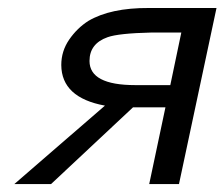

<svg xmlns="http://www.w3.org/2000/svg" viewBox="-20 -465 567 485"><path d="M16.1 0 245.1 -198.2Q135.3 -218.3 134.8 -300.8Q134.8 -335.9 154.8 -365Q174.8 -394 203.1 -412.1Q259.3 -445.3 356 -444.8H526.9L432.1 0H356.9L397.9 -193.8H315.9L108.9 0ZM206.1 -311Q206.1 -250 321.8 -250H410.2L438 -382.8H361.8Q279.8 -380.9 252 -371.1Q206.1 -355 206.1 -311Z"/></svg>

Font: CMU Sans Serif
Style: Oblique
Weight: 500
Italic angle: -12°
Version: Version 0.7.0